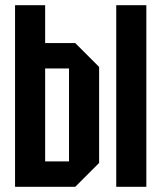

<svg xmlns="http://www.w3.org/2000/svg" viewBox="-20 -720 622 740"><path d="M246 -456H154V-98H246ZM362 -462V-92L270 0H38V-700H154V-554H270ZM428 0V-700H544V0Z"/></svg>

Font: Tektur Condensed Medium
Style: Regular
Weight: 500
Width: 3
Designer: Adam Jagosz
Foundry: Adam Jagosz
Version: Version 1.005;gftools[0.9.30]